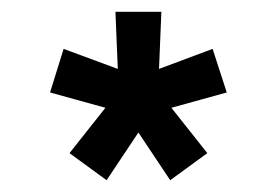

<svg xmlns="http://www.w3.org/2000/svg" viewBox="-20 -749 470 326"><path d="M161 -443 98 -489 159 -566 65 -592 88 -666 180 -632 176 -729H254L250 -632L341 -666L365 -592L271 -566L332 -489L269 -443L215 -524Z"/></svg>

Font: Onest Medium
Style: Regular
Weight: 500
Designer: Dmitri Voloshin, Andrey Kudryavtsev
Foundry: Dmitri Voloshin, Andrey Kudryavtsev
Version: Version 1.000;gftools[0.9.33]